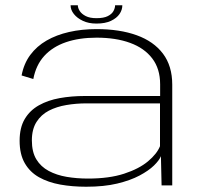

<svg xmlns="http://www.w3.org/2000/svg" viewBox="-20 -704 760 729"><path d="M307 5Q375 5 425 -7Q475 -19 509.8 -37.5Q544.5 -56 564.5 -75.5Q584.5 -95 591 -111L593.5 0H634V-382.5Q634 -453.5 598.8 -500.2Q563.5 -547 499 -570.2Q434.5 -593.5 346.5 -593.5Q290.5 -593.5 242.2 -582.5Q194 -571.5 156.8 -550Q119.5 -528.5 95 -495.5Q70.5 -462.5 62 -417.5L106.5 -404Q116.5 -457 148.2 -491.8Q180 -526.5 230.5 -543.8Q281 -561 346.5 -561Q420 -561 474 -541.2Q528 -521.5 558 -482.2Q588 -443 588 -384V-339.5H301.5Q251.5 -339.5 206.8 -331.5Q162 -323.5 127.8 -304.2Q93.5 -285 74 -252.2Q54.5 -219.5 54.5 -169.5Q54.5 -118.5 74 -84.5Q93.5 -50.5 128.2 -31Q163 -11.5 208.8 -3.2Q254.5 5 307 5ZM314 -26Q271.5 -26 233.2 -32.5Q195 -39 165 -55Q135 -71 118 -99Q101 -127 101 -171Q101 -213 118.5 -240.8Q136 -268.5 165.5 -283.8Q195 -299 232 -305.2Q269 -311.5 308 -311.5H587.5V-149Q576 -120 542 -91.5Q508 -63 451.2 -44.5Q394.5 -26 314 -26ZM346 -614.5Q379.5 -614.5 401.2 -624.8Q423 -635 433.8 -650.8Q444.5 -666.5 444.5 -684H417Q417 -673.5 410.8 -662Q404.5 -650.5 389.2 -642.8Q374 -635 346 -635Q321 -635 305.5 -643Q290 -651 282.8 -662.2Q275.5 -673.5 275.5 -684H248Q248 -666.5 260.5 -650.8Q273 -635 294.8 -624.8Q316.5 -614.5 346 -614.5Z"/></svg>

Font: Anybody Expanded ExtraLight
Style: Regular
Weight: 250
Width: 7
Version: Version 1.113;gftools[0.9.25]